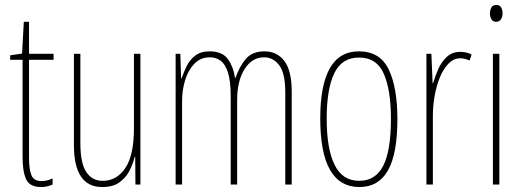

<svg xmlns="http://www.w3.org/2000/svg" viewBox="-20 -744 2107 774"><path d="M147 -14Q160 -14 172.5 -17.5Q185 -21 192 -25V0Q182 4 171 7Q160 10 146 10Q100 10 85.5 -21Q71 -52 71 -112V-503H21V-521L69 -528L76 -656H97V-527H196V-503H97V-108Q97 -60 107 -37Q117 -14 147 -14Z M546 -527V0H526L525 -112H523Q516 -83 501.5 -55Q487 -27 461 -8.5Q435 10 392 10Q278 10 278 -159V-527H304V-167Q304 -87 327.5 -51Q351 -15 394 -15Q451 -15 485.5 -67Q520 -119 520 -228V-527Z M1046 -537Q1097 -537 1126.5 -498Q1156 -459 1156 -374V0H1130V-372Q1130 -449 1105.5 -481Q1081 -513 1045 -513Q996 -513 966 -465.5Q936 -418 936 -341V0H910V-355Q910 -417 899 -451.5Q888 -486 869 -499.5Q850 -513 826 -513Q788 -513 763 -486.5Q738 -460 726 -420Q714 -380 714 -337V0H688V-527H707L710 -428H712Q720 -451 732 -476.5Q744 -502 766.5 -519.5Q789 -537 826 -537Q877 -537 899.5 -504.5Q922 -472 927 -431H930Q945 -476 971 -506.5Q997 -537 1046 -537Z M1582 -264Q1582 -124 1544 -57Q1506 10 1429 10Q1271 10 1271 -266Q1271 -400 1309.5 -468.5Q1348 -537 1427 -537Q1512 -537 1547 -464Q1582 -391 1582 -264ZM1297 -266Q1297 -143 1329 -79Q1361 -15 1428 -15Q1494 -15 1525 -76Q1556 -137 1556 -265Q1556 -380 1527.5 -446Q1499 -512 1427 -512Q1358 -512 1327.5 -448.5Q1297 -385 1297 -266Z M1836 -535Q1846 -535 1858.5 -532.5Q1871 -530 1881 -524L1873 -500Q1867 -503 1857 -506Q1847 -509 1836 -509Q1809 -509 1788 -487.5Q1767 -466 1753 -431.5Q1739 -397 1732 -356.5Q1725 -316 1725 -277V0H1699V-527H1719L1724 -409H1726Q1734 -436 1746.5 -465Q1759 -494 1781 -514.5Q1803 -535 1836 -535Z M1981 -724Q1995 -724 2000.5 -713.5Q2006 -703 2006 -691Q2006 -675 1999 -665.5Q1992 -656 1980 -656Q1967 -656 1961 -666.5Q1955 -677 1955 -690Q1955 -702 1960.5 -713Q1966 -724 1981 -724ZM1993 -527V0H1967V-527Z"/></svg>

Font: Noto Sans Gujarati UI ExtraCondensed Thin
Style: Regular
Weight: 100
Width: 2
Designer: Jelle Bosma - Monotype Design Team, Universal Thirst
Foundry: Monotype Imaging Inc.
Version: Version 2.106; ttfautohint (v1.8.4.7-5d5b)